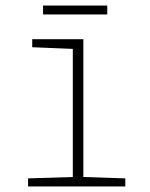

<svg xmlns="http://www.w3.org/2000/svg" viewBox="-20 -671 540 691"><path d="M135 -619H366V-651H135ZM81 0H431V-29L280 -34V-530H96V-501L242 -495V-34L81 -29Z"/></svg>

Font: Noto Sans Mono ExtraCondensed ExtraLight
Style: Regular
Weight: 200
Width: 2
Designer: Monotype Design Team
Foundry: Monotype Imaging Inc.
Version: Version 2.014